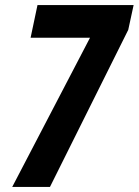

<svg xmlns="http://www.w3.org/2000/svg" viewBox="-20 -733 544 753"><path d="M28 0 333 -585H100L127 -713H504L483 -616L176 0Z"/></svg>

Font: Noto Sans ExtraCondensed ExtraBold
Style: Italic
Weight: 800
Width: 2
Italic angle: -12°
Designer: Monotype Design Team
Foundry: Monotype Imaging Inc.
Version: Version 2.013; ttfautohint (v1.8.4.7-5d5b)